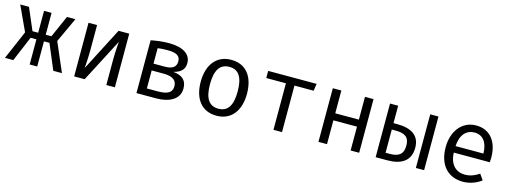

<svg xmlns="http://www.w3.org/2000/svg" viewBox="-14 -1174 4828 1822"><g transform="rotate(15 2400.0 -263.5)"><path d="M263 0H337V-247H391L495 0H580L458 -283L571 -527H488L393 -312H337V-527H263V-312H207L115 -527H29L142 -283L20 0H102L206 -247H263Z M1100 -527H995L776 -103C776 -110 784 -198 784 -280V-527H700V0H803L1025 -427C1025 -420 1016 -340 1016 -246V0H1100Z M1598 -285C1680 -306 1705 -346 1705 -400C1705 -489 1622 -538 1490 -538C1427 -538 1366 -530 1312 -519V0H1507C1625 0 1732 -46 1732 -156C1732 -235 1689 -277 1598 -285ZM1492 -470C1577 -470 1618 -449 1618 -393C1618 -331 1573 -312 1504 -312H1396V-464C1427 -468 1452 -470 1492 -470ZM1491 -68H1396V-245H1510C1573 -245 1643 -232 1643 -155C1643 -73 1561 -68 1491 -68Z M2101 -538C1953 -538 1873 -425 1873 -263C1873 -97 1952 11 2100 11C2247 11 2327 -102 2327 -264C2327 -430 2249 -538 2101 -538ZM2101 -469C2191 -469 2236 -403 2236 -264C2236 -123 2191 -58 2100 -58C2009 -58 1964 -123 1964 -263C1964 -403 2010 -469 2101 -469Z M2941 -527H2465V-457H2658V0H2742V-457H2930Z M3416 0H3500V-527H3416V-303H3184V-527H3100V0H3184V-234H3416Z M3742 -527H3662V0H3778C3913 0 4002 -54 4002 -183C4002 -304 3917 -356 3778 -356H3742ZM4138 -527H4057V0H4138ZM3781 -293C3873 -293 3915 -262 3915 -182C3915 -90 3864 -65 3781 -65H3742V-293Z M4367 -234H4721C4722 -245 4723 -261 4723 -279C4723 -439 4641 -538 4508 -538C4368 -538 4279 -422 4279 -263C4279 -99 4366 11 4520 11C4585 11 4651 -12 4700 -50L4661 -106C4614 -75 4574 -59 4520 -59C4439 -59 4371 -112 4367 -234ZM4509 -469C4589 -469 4639 -411 4641 -298H4367C4374 -414 4431 -469 4509 -469Z"/></g></svg>

Font: FiraMono Nerd Font
Style: Regular
Weight: 400
Designer: Carrois Corporate & Edenspiekermann AG
Foundry: Carrois Corporate GbR & Edenspiekermann AG
Version: Version 003.206;Nerd Fonts 3.3.0